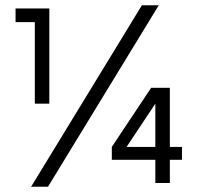

<svg xmlns="http://www.w3.org/2000/svg" viewBox="-20 -694 753 728"><path d="M670 -137V-88H624V0H569V-88H404V-137L553 -361H624V-137ZM569 -301 460 -137H569ZM167 -662V-301H112V-610H39V-662ZM98 14 518 -674H582L162 14Z"/></svg>

Font: Questrial
Style: Regular
Weight: 400
Designer: Joe Prince
Foundry: Joe Prince
Version: Version 1.002